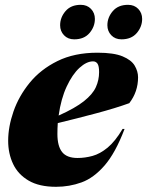

<svg xmlns="http://www.w3.org/2000/svg" viewBox="-20 -740 594 776"><path d="M483.5 -219Q446.5 -121.5 402.5 -71Q358.5 -20.5 309.5 -2.8Q260.5 15 206.5 15Q138.5 15 95.8 -10Q53 -35 33 -77.2Q13 -119.5 13 -171Q13 -227.5 34.5 -289.5Q56 -351.5 100 -405.5Q144 -459.5 212.2 -493.2Q280.5 -527 374 -527Q440 -527 475.5 -512.2Q511 -497.5 524.5 -474.5Q538 -451.5 538 -427.5Q538 -369 502.5 -323Q447.5 -303 368.8 -282Q290 -261 213.5 -242.5Q212 -221 212 -198.5Q212 -149.5 231 -125.5Q250 -101.5 293.5 -101.5Q323.5 -101.5 353.8 -109.8Q384 -118 414.8 -143.2Q445.5 -168.5 475.5 -219ZM356 -492Q330 -492 301.2 -465.8Q272.5 -439.5 249.5 -390.2Q226.5 -341 217 -273Q284 -303 319.2 -331Q354.5 -359 367.5 -387.8Q380.5 -416.5 380.5 -448.5Q380.5 -473.5 374 -482.8Q367.5 -492 356 -492ZM280 -581Q254.5 -581 238.8 -597.5Q223 -614 223 -638Q223 -669.5 244.8 -695Q266.5 -720.5 306.5 -720.5Q332 -720.5 347.8 -704Q363.5 -687.5 363.5 -663.5Q363.5 -632 341.8 -606.5Q320 -581 280 -581ZM471 -581Q445.5 -581 429.8 -597.5Q414 -614 414 -638Q414 -669.5 435.8 -695Q457.5 -720.5 497.5 -720.5Q523 -720.5 538.8 -704Q554.5 -687.5 554.5 -663.5Q554.5 -632 532.8 -606.5Q511 -581 471 -581Z"/></svg>

Font: Newsreader Display ExtraBold
Style: Italic
Weight: 800
Italic angle: -17°
Designer: Hugues Gentile
Foundry: Production Type
Version: Version 1.001